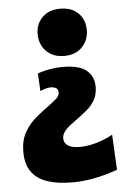

<svg xmlns="http://www.w3.org/2000/svg" viewBox="-54 -593 541 842"><g transform="rotate(-5 216.5 -172.0)"><path d="M231 209.5Q164.5 209.5 119.2 193.8Q74 178 50.8 144.5Q27.5 111 27.5 58Q27.5 7.5 47.2 -27.5Q67 -62.5 95.5 -86.8Q124 -111 149.5 -129Q172 -145.5 188.2 -159.5Q204.5 -173.5 204.5 -188.5Q204.5 -203.5 194.5 -208.8Q184.5 -214 172.5 -214Q161 -214 148.8 -210.5Q136.5 -207 125.5 -201.5L121 -279.5Q132.5 -284 150 -288.2Q167.5 -292.5 188.5 -295.5Q209.5 -298.5 232 -298.5Q306 -298.5 337.2 -271.2Q368.5 -244 368.5 -200Q368.5 -166 354.8 -141.8Q341 -117.5 318.8 -99Q296.5 -80.5 272 -63Q255 -51 240.2 -39.2Q225.5 -27.5 216.2 -14.2Q207 -1 207 14.5Q207 34.5 224.5 46Q242 57.5 276.5 57.5Q298 57.5 322.2 53Q346.5 48.5 372 39.2Q397.5 30 422 16.5L430 171Q413.5 177.5 392 184Q370.5 190.5 345.2 196.2Q320 202 291.2 205.8Q262.5 209.5 231 209.5ZM243 -346Q209.5 -346 185.2 -360Q161 -374 148 -397.8Q135 -421.5 135 -451Q135 -495.5 164 -524.8Q193 -554 243.5 -554Q277 -554 301.2 -540.8Q325.5 -527.5 338.5 -504.2Q351.5 -481 351.5 -451Q351.5 -407 322.8 -376.5Q294 -346 243 -346Z"/></g></svg>

Font: Commissioner Thin ExtraBold
Style: Regular
Weight: 800
Version: Version 1.000